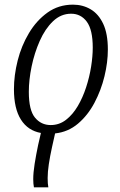

<svg xmlns="http://www.w3.org/2000/svg" viewBox="-20 -566 515 826"><path d="M126 240Q123 225 123 205Q123 177 129 139Q135 101 144 58L156 6Q100 -4 70 -51.5Q40 -99 40 -182Q40 -242 56 -305.5Q72 -369 104.5 -423.5Q137 -478 184.5 -512Q232 -546 294 -546Q336 -546 370 -526Q404 -506 424 -463.5Q444 -421 444 -353Q444 -298 429.5 -238Q415 -178 386.5 -124Q358 -70 315.5 -34Q273 2 217 8L204 66Q195 107 190 140.5Q185 174 185 200Q185 225 188 240ZM198 -28Q235 -28 264 -50.5Q293 -73 314.5 -109.5Q336 -146 350.5 -190.5Q365 -235 372 -279.5Q379 -324 379 -361Q379 -438 353.5 -472.5Q328 -507 286 -507Q242 -507 208 -474.5Q174 -442 151 -390Q128 -338 116 -280Q104 -222 104 -171Q104 -92 130.5 -60Q157 -28 198 -28Z"/></svg>

Font: Noto Serif Condensed Light
Style: Italic
Weight: 300
Width: 3
Italic angle: -12°
Designer: Monotype Design Team
Foundry: Monotype Imaging Inc.
Version: Version 2.014; ttfautohint (v1.8.4.7-5d5b)